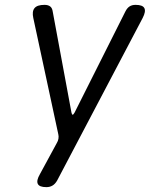

<svg xmlns="http://www.w3.org/2000/svg" viewBox="-20 -760 640 790"><path d="M171 10Q142 10 135.5 -3.5Q129 -17 144 -43L214 -172Q219 -180 220.5 -189.5Q222 -199 220 -207L117 -686Q111 -713 122 -726.5Q133 -740 163 -740Q178 -740 186.5 -733.5Q195 -727 197 -712L274 -297Q276 -288 279 -288Q282 -288 287 -297L496 -713Q503 -727 513 -733.5Q523 -740 538 -740Q567 -740 574 -726.5Q581 -713 567 -686L215 -17Q207 -3 196 3.5Q185 10 171 10Z"/></svg>

Font: Maple Mono Light
Style: Italic
Weight: 300
Italic angle: -10°
Monospace: yes
Designer: subframe7536
Version: Version 7.000